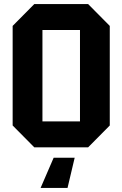

<svg xmlns="http://www.w3.org/2000/svg" viewBox="-20 -721 600 941"><path d="M42 -106V-594L148 -701H412L518 -594V-106L412 1H148ZM188 -574V-126H372V-574ZM346 52 311 200H179L243 52Z"/></svg>

Font: Tektur SemiCondensed SemiBold
Style: Regular
Weight: 600
Width: 4
Designer: Adam Jagosz
Foundry: Adam Jagosz
Version: Version 1.005;gftools[0.9.30]